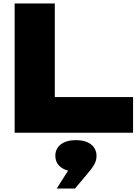

<svg xmlns="http://www.w3.org/2000/svg" viewBox="-20 -770 812 1114"><path d="M65 -750V0H752V-207H298V-750ZM415 324 474 254C520 200 540 174 540 135C540 78 494 43 421 43C348 43 301 77 301 134C301 178 329 208 375 220L309 324Z"/></svg>

Font: Bounded ExtBd
Style: Regular
Weight: 800
Designer: Vlad Churkin
Version: Version 3.0